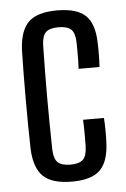

<svg xmlns="http://www.w3.org/2000/svg" viewBox="-48 -644 451 687"><g transform="rotate(-5 177.5 -300.5)"><path d="M241.5 -392.5Q242.5 -408 242.8 -425.8Q243 -443.5 242.8 -459.8Q242.5 -476 242.5 -487.5Q241.5 -521.5 227.8 -534.2Q214 -547 182.5 -547Q151 -547 137.2 -534.2Q123.5 -521.5 122.5 -487.5Q121.5 -436.5 121 -390.8Q120.5 -345 120.5 -300.8Q120.5 -256.5 121 -211Q121.5 -165.5 122.5 -114.5Q123.5 -79.5 137.5 -66.5Q151.5 -53.5 183.5 -53.5Q214 -53.5 227.8 -66.5Q241.5 -79.5 242.5 -114.5Q242.5 -133 242.8 -156.8Q243 -180.5 241.5 -209.5H316.5Q318 -189 318.2 -165Q318.5 -141 317.5 -121.5Q315 -53 284.2 -22.8Q253.5 7.5 183.5 7.5Q112 7.5 80.2 -22.8Q48.5 -53 45.5 -121.5Q44.5 -159 44 -204.8Q43.5 -250.5 43.5 -298.8Q43.5 -347 44 -393Q44.5 -439 45.5 -477.5Q49 -547.5 80.5 -577.5Q112 -607.5 182.5 -607.5Q253.5 -607.5 284.8 -577.8Q316 -548 317.5 -480Q318.5 -461 318.2 -437Q318 -413 316.5 -392.5Z"/></g></svg>

Font: Big Shoulders Display Thin Medium
Style: Regular
Weight: 500
Version: Version 2.002